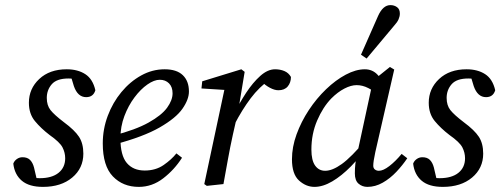

<svg xmlns="http://www.w3.org/2000/svg" viewBox="-20 -720 1957 751"><path d="M128 -1 92 -31Q106 -27 114.5 -25Q123 -23 135 -23Q183 -23 209 -44Q235 -65 235 -101Q235 -123 224.5 -143.5Q214 -164 174 -192Q140 -218 116.5 -246.5Q93 -275 93 -318Q93 -373 133.5 -411Q174 -449 241 -449Q284 -449 313.5 -430Q343 -411 353 -367Q345 -340 317 -340Q284 -340 269 -383L253 -436L282 -408Q275 -410 267 -411.5Q259 -413 248 -413Q202 -413 182.5 -390.5Q163 -368 163 -337Q163 -308 177.5 -289.5Q192 -271 230 -242Q272 -211 289 -185Q306 -159 306 -119Q306 -62 262.5 -25.5Q219 11 148 11Q94 11 65.5 -13Q37 -37 32 -80Q36 -91 46 -98Q56 -105 68 -105Q87 -105 97.5 -94.5Q108 -84 113 -65Z M523 11Q461 11 421.5 -30Q382 -71 382 -159Q382 -215 401.5 -267Q421 -319 455 -360Q489 -401 532.5 -425Q576 -449 624 -449Q671 -449 695 -426Q719 -403 719 -362Q719 -331 693.5 -294.5Q668 -258 604.5 -221.5Q541 -185 428 -155L424 -190Q510 -212 561 -240.5Q612 -269 633.5 -298.5Q655 -328 655 -355Q655 -380 641 -394Q627 -408 605 -408Q583 -408 556.5 -389.5Q530 -371 506 -339Q482 -307 466.5 -266Q451 -225 451 -179Q451 -112 476 -82.5Q501 -53 546 -53Q589 -53 620 -74.5Q651 -96 670 -120L692 -103Q662 -56 618.5 -22.5Q575 11 523 11Z M897 -233V-277Q917 -318 943 -357.5Q969 -397 998 -423Q1027 -449 1056 -449Q1076 -449 1092.5 -442Q1109 -435 1118 -419Q1118 -397 1105.5 -382Q1093 -367 1069 -367Q1054 -367 1036 -376.5Q1018 -386 1002 -402L991 -413L1037 -410Q994 -380 960.5 -335.5Q927 -291 897 -233ZM779 0 860 -380 879 -367 768 -374 771 -402 924 -449 937 -439 914 -300 911 -282 891 -194Q880 -144 871.5 -96.5Q863 -49 854 0L789 7Z M1210 11Q1177 11 1149.5 -14Q1122 -39 1122 -97Q1122 -145 1140 -194.5Q1158 -244 1188 -289.5Q1218 -335 1255.5 -371Q1293 -407 1332.5 -428Q1372 -449 1407 -449Q1437 -449 1457 -427.5Q1477 -406 1495 -375L1460 -349Q1443 -364 1420.5 -375.5Q1398 -387 1375 -387Q1353 -387 1327 -373.5Q1301 -360 1276 -335Q1243 -301 1220.5 -248.5Q1198 -196 1198 -135Q1198 -93 1212.5 -72.5Q1227 -52 1252 -52Q1280 -52 1317 -78.5Q1354 -105 1412 -174L1420 -153Q1389 -106 1352.5 -69Q1316 -32 1279.5 -10.5Q1243 11 1210 11ZM1417 11Q1397 11 1382.5 -1.5Q1368 -14 1368 -42Q1368 -62 1370 -79Q1372 -96 1377 -118L1439 -405L1505 -458L1522 -448L1448 -125Q1440 -88 1440 -72Q1440 -62 1446.5 -57Q1453 -52 1462 -52Q1479 -52 1503 -70.5Q1527 -89 1551 -118L1573 -101Q1555 -74 1530.5 -48Q1506 -22 1477 -5.5Q1448 11 1417 11ZM1392 -506Q1408 -543 1425.5 -582Q1443 -621 1459 -658Q1478 -700 1507 -700Q1522 -700 1533 -692Q1544 -684 1544 -667Q1544 -656 1539 -644.5Q1534 -633 1522 -620Q1495 -587 1468 -555.5Q1441 -524 1414 -491Z M1692 -1 1656 -31Q1670 -27 1678.5 -25Q1687 -23 1699 -23Q1747 -23 1773 -44Q1799 -65 1799 -101Q1799 -123 1788.5 -143.5Q1778 -164 1738 -192Q1704 -218 1680.5 -246.5Q1657 -275 1657 -318Q1657 -373 1697.5 -411Q1738 -449 1805 -449Q1848 -449 1877.5 -430Q1907 -411 1917 -367Q1909 -340 1881 -340Q1848 -340 1833 -383L1817 -436L1846 -408Q1839 -410 1831 -411.5Q1823 -413 1812 -413Q1766 -413 1746.5 -390.5Q1727 -368 1727 -337Q1727 -308 1741.5 -289.5Q1756 -271 1794 -242Q1836 -211 1853 -185Q1870 -159 1870 -119Q1870 -62 1826.5 -25.5Q1783 11 1712 11Q1658 11 1629.5 -13Q1601 -37 1596 -80Q1600 -91 1610 -98Q1620 -105 1632 -105Q1651 -105 1661.5 -94.5Q1672 -84 1677 -65Z"/></svg>

Font: Lisu Bosa Light
Style: Italic
Weight: 300
Italic angle: -19°
Designer: David Morse, Annie Olsen, Victor Gaultney, Frank Grießhammer (Latin)
Foundry: SIL International
Version: Version 2.000